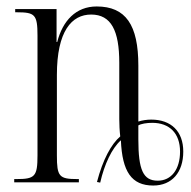

<svg xmlns="http://www.w3.org/2000/svg" viewBox="-20 -564 590 594"><path d="M280 -1 290 1C303 -56 326 -105 354 -130C358 -33 387 10 454 10C512 10 547 -31 547 -95C547 -158 509 -194 448 -194C435 -194 421 -192 408 -188V-361C408 -487 369 -544 279 -544C215 -544 174 -500 157 -434H155V-536H27V-526H32C88 -526 96 -519 96 -454V-83C96 -18 88 -10 31 -10H24V0H224V-10H219C163 -10 156 -18 156 -83V-332C156 -468 202 -519 262 -519C324 -519 349 -469 349 -370V-195C349 -180 350 -158 352 -142C324 -118 298 -70 280 -1ZM468 -5C423 -5 408 -38 408 -133V-176C416 -181 434 -184 451 -184C504 -184 537 -152 537 -95C537 -40 510 -5 468 -5Z"/></svg>

Font: Noto Serif Display ExtraCondensed Light
Style: Regular
Weight: 300
Width: 2
Designer: Monotype Design Team
Foundry: Monotype Imaging Inc.
Version: Version 2.009